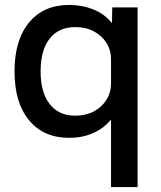

<svg xmlns="http://www.w3.org/2000/svg" viewBox="-20 -550 656 780"><path d="M431 210V-62H429Q401 -28 357.5 -9Q314 10 261 10Q157 10 98 -61.5Q39 -133 39 -260Q39 -387 98 -458.5Q157 -530 261 -530Q314 -530 359.5 -511.5Q405 -493 433 -458H435L436 -520H539V210ZM285 -80Q328 -80 360.5 -97Q393 -114 412 -144Q431 -174 431 -211V-309Q431 -347 412 -376.5Q393 -406 360.5 -423Q328 -440 286 -440Q219 -440 182 -393.5Q145 -347 145 -260Q145 -174 182 -127Q219 -80 285 -80Z"/></svg>

Font: M PLUS 1 Medium
Style: Regular
Weight: 500
Designer: Coji Morishita
Foundry: UNDERFOREST DESIGN
Version: Version 1.001